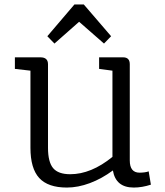

<svg xmlns="http://www.w3.org/2000/svg" viewBox="-20 -830 741 864"><path d="M281 14Q196 14 156.5 -29Q117 -72 117 -165V-512L47 -520V-572H162Q196 -572 196 -541V-165Q196 -101 219 -73.5Q242 -46 296 -46Q390 -46 486 -124V-512L426 -520V-572H534Q564 -572 564 -541V-108Q564 -53 608 -53Q619 -53 630.5 -54.5Q642 -56 649 -59L659 1Q619 14 582 14Q501 14 488 -63Q438 -26 384.5 -6Q331 14 281 14ZM225 -634 193 -667 315 -810H357L480 -667L448 -634L336 -732Z"/></svg>

Font: Fauna One
Style: Regular
Weight: 400
Designer: Eduardo Rodriguez Tunni
Foundry: Eduardo Rodriguez Tunni
Version: Version 2.001; ttfautohint (v1.8.4.7-5d5b);gftools[0.9.23]